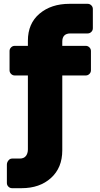

<svg xmlns="http://www.w3.org/2000/svg" viewBox="-20 -760 526 1005"><path d="M57 -365Q46 -365 38 -373Q30 -381 30 -392V-493Q30 -504 38 -512Q46 -520 57 -520H126V-547Q126 -637 187 -688.5Q248 -740 344 -740H439Q450 -740 458 -732Q466 -724 466 -713V-612Q466 -601 458 -593Q450 -585 439 -585H349Q306 -585 306 -542V-520H429Q440 -520 448 -512Q456 -504 456 -493V-392Q456 -381 448 -373Q440 -365 429 -365H306V27Q306 118 247 171.5Q188 225 93 225H43Q32 225 24 217Q16 209 16 198V102Q16 90 24 80Q32 70 43 70H83Q105 70 115.5 56.5Q126 43 126 22V-365Z"/></svg>

Font: Rubik
Style: Regular
Weight: 700
Designer: Hubert & Fischer
Foundry: Hubert & Fischer
Version: Version 1.100